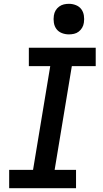

<svg xmlns="http://www.w3.org/2000/svg" viewBox="-20 -985 540 1005"><path d="M28 0V-96H153L243 -639H131V-735H481V-639H356L266 -96H378V0ZM341 -805Q321 -805 303.5 -812Q286 -819 275.5 -833Q265 -847 262 -866Q259 -885 262 -904Q264 -918 271 -930Q278 -942 289.5 -950.5Q301 -959 314 -962Q327 -965 341 -965Q360 -965 377.5 -958Q395 -951 405.5 -937Q416 -923 419 -904Q422 -885 419 -866Q417 -852 410 -840Q403 -828 392 -819.5Q381 -811 367.5 -808Q354 -805 341 -805Z"/></svg>

Font: Iosevka Gothic
Style: Bold Italic
Weight: 700
Italic angle: -9°
Monospace: yes
Designer: Belleve Invis
Foundry: Belleve Invis
Version: Version 15.5.1; ttfautohint (v1.8.4)